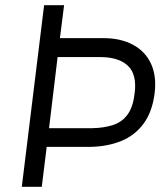

<svg xmlns="http://www.w3.org/2000/svg" viewBox="-20 -720 628 740"><path d="M150 -700H227L211 -573H379Q445 -573 492.5 -547.5Q540 -522 562 -474.5Q584 -427 576 -361Q567 -289 533.5 -243.5Q500 -198 447 -176.5Q394 -155 328 -154H160L141 0H64ZM370 -500H202L169 -226H337Q382 -227 416.5 -238.5Q451 -250 472 -279Q493 -308 499 -361Q508 -432 474 -465.5Q440 -499 370 -500Z"/></svg>

Font: Haskoy
Style: Italic
Weight: 400
Designer: Ertekin Erdin
Foundry: Ertekin Erdin
Version: Version 2.000; ttfautohint (v1.8.4.7-5d5b)